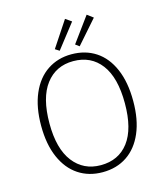

<svg xmlns="http://www.w3.org/2000/svg" viewBox="-131 -999 952 1109"><g transform="rotate(-15 345.5 -445.0)"><path d="M621 -341Q621 -230 587 -151Q553 -72 491 -30.5Q429 11 345 11Q263 11 201 -30Q139 -71 104.5 -150Q70 -229 70 -340Q70 -451 104.5 -531Q139 -611 201.5 -652.5Q264 -694 345 -694Q428 -694 490 -653.5Q552 -613 586.5 -533.5Q621 -454 621 -341ZM120 -340Q120 -189 181 -110Q242 -31 345 -31Q452 -31 511.5 -109.5Q571 -188 571 -341Q571 -495 511 -574Q451 -653 345 -653Q241 -653 180.5 -573.5Q120 -494 120 -340ZM399 -876 286 -731 261 -747 363 -901ZM526 -865 404 -726 381 -743 490 -892Z"/></g></svg>

Font: FiraGO ExtraLight
Style: Regular
Weight: 200
Designer: bBox Type
Foundry: bBox Type GmbH
Version: Version 1.001